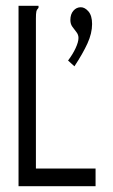

<svg xmlns="http://www.w3.org/2000/svg" viewBox="-20 -643 390 663"><path d="M44 -623H113V-616Q107 -610 105.5 -603Q104 -596 104 -579V-61H310V0H44ZM237 -414 215 -434Q231 -455 241 -476.5Q251 -498 251 -512Q251 -523 244 -532Q237 -541 230 -550.5Q223 -560 223 -574Q223 -594 233.5 -606Q244 -618 259 -618Q273 -618 285.5 -603.5Q298 -589 298 -560Q298 -528 282 -493Q266 -458 237 -414Z"/></svg>

Font: Inconsolata ExtraCondensed
Style: Regular
Weight: 400
Width: 2
Monospace: yes
Designer: Raph Levien, Cyreal, Brenton Simpson
Foundry: Raph Levien, Cyreal, Google
Version: Version 3.000; ttfautohint (v1.8.2.53-6de2)